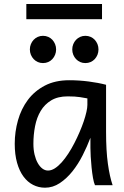

<svg xmlns="http://www.w3.org/2000/svg" viewBox="-20 -896 602 929"><path d="M402.8 -419.9Q390.6 -422.4 367.4 -426Q344.2 -429.7 307.6 -429.7Q259.8 -429.7 227.8 -410.4Q195.8 -391.1 176.8 -359.1Q157.7 -327.1 149.7 -285.6Q141.6 -244.1 141.6 -200.2Q141.6 -171.9 147.2 -148.2Q152.8 -124.5 162.6 -107.2Q172.4 -89.8 185.1 -80.3Q197.8 -70.8 212.4 -70.8Q228.5 -70.8 245.4 -81.5Q262.2 -92.3 278.6 -110.6Q294.9 -128.9 310.5 -152.8Q326.2 -176.8 339.8 -203.4Q353.5 -230 365.2 -257.3Q377 -284.7 385.3 -309.3Q393.6 -334 398.2 -354.5Q402.8 -375 402.8 -388.2ZM439.5 0Q434.1 -11.7 429.9 -35.2Q425.8 -58.6 423.1 -85.7Q420.4 -112.8 418.9 -138.7Q417.5 -164.6 417.5 -180.7V-229.5Q401.9 -188 380.1 -145Q358.4 -102.1 330.6 -67.1Q302.7 -32.2 269.3 -10Q235.8 12.2 197.8 12.2Q167 12.2 140.1 -1.5Q113.3 -15.1 93.5 -42Q73.7 -68.8 62.5 -108.6Q51.3 -148.4 51.3 -200.2Q51.3 -258.3 66.9 -313.7Q82.5 -369.1 114.7 -412.4Q147 -455.6 196.8 -481.7Q246.6 -507.8 314.9 -507.8Q362.3 -507.8 409.2 -501.7Q456.1 -495.6 493.2 -485.8V-258.8Q493.2 -166.5 502 -103.8Q510.7 -41 524.9 0ZM124.5 -656.7Q124.5 -670.4 129.4 -682.4Q134.3 -694.3 142.8 -703.4Q151.4 -712.4 162.8 -717.5Q174.3 -722.7 188 -722.7Q201.7 -722.7 213.4 -717.5Q225.1 -712.4 233.4 -703.4Q241.7 -694.3 246.6 -682.4Q251.5 -670.4 251.5 -656.7Q251.5 -643.1 246.6 -631.1Q241.7 -619.1 233.4 -610.1Q225.1 -601.1 213.4 -595.9Q201.7 -590.8 188 -590.8Q174.3 -590.8 162.8 -595.9Q151.4 -601.1 142.8 -610.1Q134.3 -619.1 129.4 -631.1Q124.5 -643.1 124.5 -656.7ZM329.6 -656.7Q329.6 -670.4 334.5 -682.4Q339.4 -694.3 347.9 -703.4Q356.4 -712.4 367.9 -717.5Q379.4 -722.7 393.1 -722.7Q406.7 -722.7 418.5 -717.5Q430.2 -712.4 438.5 -703.4Q446.8 -694.3 451.7 -682.4Q456.5 -670.4 456.5 -656.7Q456.5 -643.1 451.7 -631.1Q446.8 -619.1 438.5 -610.1Q430.2 -601.1 418.5 -595.9Q406.7 -590.8 393.1 -590.8Q379.4 -590.8 367.9 -595.9Q356.4 -601.1 347.9 -610.1Q339.4 -619.1 334.5 -631.1Q329.6 -643.1 329.6 -656.7ZM107.4 -876.5H473.6V-803.2H107.4Z"/></svg>

Font: Andika
Style: Regular
Weight: 400
Designer: Victor Gaultney, Annie Olsen, Julie Remington, Don Collingsworth, Eric Hays
Foundry: SIL International
Version: Version 1.001